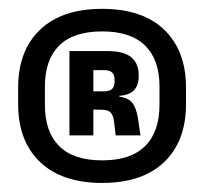

<svg xmlns="http://www.w3.org/2000/svg" viewBox="-20 -669 462 434"><path d="M211 -255.5Q120 -255.5 70.5 -302.8Q21 -350 21 -434V-470.5Q21 -554.5 70.5 -601.8Q120 -649 211 -649Q302 -649 351.2 -601.8Q400.5 -554.5 400.5 -470.5V-434Q400.5 -350 351.2 -302.8Q302 -255.5 211 -255.5ZM211 -306.5Q275.5 -306.5 308 -338.8Q340.5 -371 340.5 -432V-473.5Q340.5 -534 308 -566Q275.5 -598 211 -598Q146 -598 113.8 -566Q81.5 -534 81.5 -473.5V-432Q81.5 -371 113.8 -338.8Q146 -306.5 211 -306.5ZM241.5 -363 238 -392.5Q236 -409 229.8 -415Q223.5 -421 209 -421L174 -421.5V-462.5H215Q228 -462.5 233.5 -468.2Q239 -474 239 -485V-488.5Q239 -499.5 233.5 -505Q228 -510.5 215.5 -510.5H174V-553.5H223.5Q260 -553.5 276.8 -539.5Q293.5 -525.5 293.5 -499V-496Q293.5 -476.5 283 -465.2Q272.5 -454 250 -452.5V-445L242 -451.5Q268 -449.5 278 -437.8Q288 -426 292 -401L297.5 -363ZM137 -363V-553.5H191V-448V-431V-363Z"/></svg>

Font: Anek Bangla
Style: Bold
Weight: 700
Designer: Sulekha Rajkumar (Bangla), Yesha Goshar (Latin)
Foundry: Ek Type
Version: Version 1.003